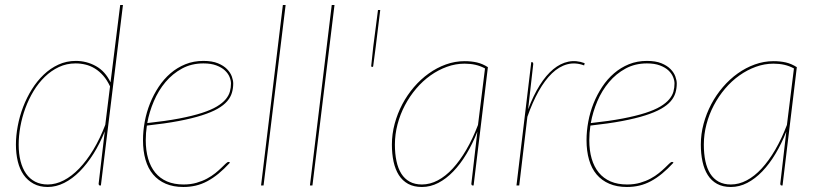

<svg xmlns="http://www.w3.org/2000/svg" viewBox="-20 -740 3262 766"><path d="M379.5 0Q375.5 0 374.5 -2.2Q373.5 -4.5 373.5 -7L398 -216Q378.5 -167 352.8 -126.2Q327 -85.5 297.8 -56Q268.5 -26.5 236 -10.2Q203.5 6 170.5 6Q138 6 114 -7Q90 -20 74.2 -42.5Q58.5 -65 51 -96Q43.5 -127 43.5 -163Q43.5 -198.5 50.8 -237.2Q58 -276 72.2 -313.2Q86.5 -350.5 107.2 -383.8Q128 -417 154.5 -442.2Q181 -467.5 213 -482.2Q245 -497 282.5 -497Q325.5 -497 362.8 -476.2Q400 -455.5 421 -411.5L459.5 -720H470.5L382.5 0ZM170.5 -4Q202.5 -4 234.5 -20.5Q266.5 -37 296.2 -68Q326 -99 352.5 -143Q379 -187 400 -242L419 -395.5Q407 -421 391.8 -438.2Q376.5 -455.5 358.8 -466.5Q341 -477.5 321.5 -482.2Q302 -487 281.5 -487Q245.5 -487 214.8 -472.5Q184 -458 158.8 -433.5Q133.5 -409 114 -376.8Q94.5 -344.5 81.2 -308.5Q68 -272.5 61.2 -235Q54.5 -197.5 54.5 -163Q54.5 -126.5 62 -97.2Q69.5 -68 84 -47.2Q98.5 -26.5 120.2 -15.2Q142 -4 170.5 -4Z M910.5 -407Q910.5 -387.5 905.2 -369.8Q900 -352 886.2 -336Q872.5 -320 848 -306Q823.5 -292 785.2 -279.8Q747 -267.5 693 -257.2Q639 -247 566 -239Q561.5 -209.5 561.5 -181Q561.5 -140 571 -107.2Q580.5 -74.5 599.2 -51.5Q618 -28.5 646.2 -16.2Q674.5 -4 712.5 -4Q741 -4 764.2 -10.8Q787.5 -17.5 806 -27.5Q824.5 -37.5 838.8 -49Q853 -60.5 863.2 -70.5Q873.5 -80.5 880.5 -87.2Q887.5 -94 891.5 -94Q894.5 -94 896.5 -92L897.5 -91Q874 -65.5 851.8 -47.2Q829.5 -29 807 -17Q784.5 -5 761 0.5Q737.5 6 711.5 6Q671.5 6 641.2 -7Q611 -20 590.8 -44Q570.5 -68 560.5 -102.8Q550.5 -137.5 550.5 -181Q550.5 -217 557.5 -254.8Q564.5 -292.5 578.5 -327.5Q592.5 -362.5 613 -393.5Q633.5 -424.5 660.2 -447.5Q687 -470.5 719.8 -483.8Q752.5 -497 791.5 -497Q826.5 -497 849.5 -487.5Q872.5 -478 886 -464Q899.5 -450 905 -434.5Q910.5 -419 910.5 -407ZM791.5 -487Q744 -487 706.2 -466.5Q668.5 -446 640.2 -412.5Q612 -379 593.8 -336.2Q575.5 -293.5 567.5 -249Q641.5 -257 695 -267.2Q748.5 -277.5 785.5 -289.5Q822.5 -301.5 845.2 -315.2Q868 -329 880.5 -344Q893 -359 897.2 -374.8Q901.5 -390.5 901.5 -407Q901.5 -419 895.8 -433Q890 -447 877.2 -459Q864.5 -471 843.2 -479Q822 -487 791.5 -487Z M1021.5 0 1108.5 -720H1119.5L1031.5 0Z M1216.5 0 1303.5 -720H1314.5L1226.5 0Z M1497 -700 1479 -553 1469 -477Q1469 -473 1465 -473Q1461 -473 1461 -477L1469 -553L1488 -700Z M1869.5 0H1866.5Q1862.5 0 1861.5 -2.2Q1860.5 -4.5 1860.5 -7L1884.5 -215Q1865.5 -166.5 1841 -125.8Q1816.5 -85 1788.2 -55.8Q1760 -26.5 1728.5 -10.2Q1697 6 1663.5 6Q1631 6 1608.2 -6.5Q1585.5 -19 1571.2 -41.5Q1557 -64 1550.2 -95Q1543.5 -126 1543.5 -163Q1543.5 -205 1554.5 -246Q1565.5 -287 1585 -324Q1604.5 -361 1631.5 -392.5Q1658.5 -424 1690.8 -447Q1723 -470 1759.2 -483Q1795.5 -496 1833.5 -496Q1860.5 -496 1883 -490.8Q1905.5 -485.5 1926.5 -472ZM1663.5 -4Q1695.5 -4 1726.8 -20.5Q1758 -37 1786.5 -68Q1815 -99 1840.5 -142.8Q1866 -186.5 1887 -241.5L1915 -467Q1896.5 -477 1876.5 -481.5Q1856.5 -486 1833.5 -486Q1797.5 -486 1763 -473.5Q1728.5 -461 1697.5 -439Q1666.5 -417 1640.5 -386.5Q1614.5 -356 1595.5 -320Q1576.5 -284 1566 -244Q1555.5 -204 1555.5 -163Q1555.5 -126.5 1561.8 -97.2Q1568 -68 1581 -47.2Q1594 -26.5 1614.5 -15.2Q1635 -4 1663.5 -4Z M2040.5 0 2099.5 -492H2101.5Q2105.5 -492 2106.5 -489.8Q2107.5 -487.5 2107.5 -485L2087 -304Q2108 -359.5 2133.2 -399.8Q2158.5 -440 2187.2 -463.8Q2216 -487.5 2247.5 -494Q2279 -500.5 2312.5 -488L2310.5 -479Q2275.5 -492 2243.2 -483.5Q2211 -475 2182.5 -447.8Q2154 -420.5 2129.2 -376.5Q2104.5 -332.5 2084 -274L2051.5 0Z M2680 -407Q2680 -387.5 2674.8 -369.8Q2669.5 -352 2655.8 -336Q2642 -320 2617.5 -306Q2593 -292 2554.8 -279.8Q2516.5 -267.5 2462.5 -257.2Q2408.5 -247 2335.5 -239Q2331 -209.5 2331 -181Q2331 -140 2340.5 -107.2Q2350 -74.5 2368.8 -51.5Q2387.5 -28.5 2415.8 -16.2Q2444 -4 2482 -4Q2510.5 -4 2533.8 -10.8Q2557 -17.5 2575.5 -27.5Q2594 -37.5 2608.2 -49Q2622.5 -60.5 2632.8 -70.5Q2643 -80.5 2650 -87.2Q2657 -94 2661 -94Q2664 -94 2666 -92L2667 -91Q2643.5 -65.5 2621.2 -47.2Q2599 -29 2576.5 -17Q2554 -5 2530.5 0.5Q2507 6 2481 6Q2441 6 2410.8 -7Q2380.5 -20 2360.2 -44Q2340 -68 2330 -102.8Q2320 -137.5 2320 -181Q2320 -217 2327 -254.8Q2334 -292.5 2348 -327.5Q2362 -362.5 2382.5 -393.5Q2403 -424.5 2429.8 -447.5Q2456.5 -470.5 2489.2 -483.8Q2522 -497 2561 -497Q2596 -497 2619 -487.5Q2642 -478 2655.5 -464Q2669 -450 2674.5 -434.5Q2680 -419 2680 -407ZM2561 -487Q2513.5 -487 2475.8 -466.5Q2438 -446 2409.8 -412.5Q2381.5 -379 2363.2 -336.2Q2345 -293.5 2337 -249Q2411 -257 2464.5 -267.2Q2518 -277.5 2555 -289.5Q2592 -301.5 2614.8 -315.2Q2637.5 -329 2650 -344Q2662.5 -359 2666.8 -374.8Q2671 -390.5 2671 -407Q2671 -419 2665.2 -433Q2659.5 -447 2646.8 -459Q2634 -471 2612.8 -479Q2591.5 -487 2561 -487Z M3102 0H3099Q3095 0 3094 -2.2Q3093 -4.5 3093 -7L3117 -215Q3098 -166.5 3073.5 -125.8Q3049 -85 3020.8 -55.8Q2992.5 -26.5 2961 -10.2Q2929.5 6 2896 6Q2863.5 6 2840.8 -6.5Q2818 -19 2803.8 -41.5Q2789.5 -64 2782.8 -95Q2776 -126 2776 -163Q2776 -205 2787 -246Q2798 -287 2817.5 -324Q2837 -361 2864 -392.5Q2891 -424 2923.2 -447Q2955.5 -470 2991.8 -483Q3028 -496 3066 -496Q3093 -496 3115.5 -490.8Q3138 -485.5 3159 -472ZM2896 -4Q2928 -4 2959.2 -20.5Q2990.5 -37 3019 -68Q3047.5 -99 3073 -142.8Q3098.5 -186.5 3119.5 -241.5L3147.5 -467Q3129 -477 3109 -481.5Q3089 -486 3066 -486Q3030 -486 2995.5 -473.5Q2961 -461 2930 -439Q2899 -417 2873 -386.5Q2847 -356 2828 -320Q2809 -284 2798.5 -244Q2788 -204 2788 -163Q2788 -126.5 2794.2 -97.2Q2800.5 -68 2813.5 -47.2Q2826.5 -26.5 2847 -15.2Q2867.5 -4 2896 -4Z"/></svg>

Font: Lato Hairline
Style: Italic
Weight: 100
Italic angle: -7°
Designer: Lukasz Dziedzic
Foundry: tyPoland Lukasz Dziedzic
Version: Version 2.007; 2014-02-27